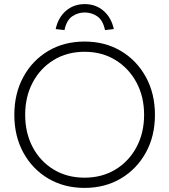

<svg xmlns="http://www.w3.org/2000/svg" viewBox="-20 -908 827 938"><path d="M393 10Q293 10 215.5 -36Q138 -82 94 -162.5Q50 -243 50 -347Q50 -451 94 -532Q138 -613 215.5 -659Q293 -705 393 -705Q493 -705 570.5 -659Q648 -613 692.5 -532Q737 -451 737 -347Q737 -243 692.5 -162.5Q648 -82 570.5 -36Q493 10 393 10ZM393 -40Q478 -40 543.5 -79.5Q609 -119 646.5 -188.5Q684 -258 684 -347Q684 -436 646.5 -505.5Q609 -575 543.5 -615Q478 -655 393 -655Q308 -655 242.5 -615Q177 -575 140 -505.5Q103 -436 103 -347Q103 -258 140 -188.5Q177 -119 242.5 -79.5Q308 -40 393 -40ZM295 -761 252 -766Q264 -822 302 -855Q340 -888 394 -888Q448 -888 486 -855Q524 -822 536 -766L493 -761Q483 -809 455.5 -828Q428 -847 394 -847Q360 -847 332.5 -828Q305 -809 295 -761Z"/></svg>

Font: Lexend Deca ExtraLight
Style: Regular
Weight: 200
Designer: Bonnie Shaver-Troup, Thomas Jockin
Foundry: Lexend
Version: Version 1.008; ttfautohint (v1.8.4.7-5d5b)